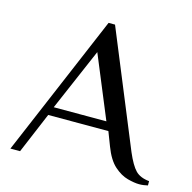

<svg xmlns="http://www.w3.org/2000/svg" viewBox="-99 -759 861 863"><g transform="rotate(15 331.0 -327.5)"><path d="M622 5Q600 5 568 -3.5Q536 -12 505 -39.5Q474 -67 452 -125L427 -190H147L67 0H22L302 -660H332L552 -125Q576 -69 598 -46.5Q620 -24 662 -20V0Q654 2 643.5 3.5Q633 5 622 5ZM162 -230H407L287 -520Z"/></g></svg>

Font: El Messiri
Style: Regular
Weight: 400
Designer: Mohamed Gaber
Foundry: Kief Type Foundry
Version: Version 2.020